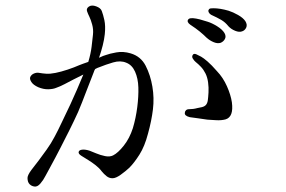

<svg xmlns="http://www.w3.org/2000/svg" viewBox="-20 -691 1040 698"><path d="M860 -577Q870 -580 875 -590.5Q880 -601 872 -614Q864 -626 845.5 -636.5Q827 -647 811 -652Q780 -661 756 -661Q752 -661 746.5 -660.5Q741 -660 739 -656Q736 -652 739 -646Q742 -640 748 -637Q770 -627 784.5 -618.5Q799 -610 810 -596Q820 -585 835 -579Q850 -573 860 -577ZM781 -535Q792 -539 797.5 -549Q803 -559 796 -571Q788 -584 769.5 -595.5Q751 -607 735 -612Q720 -617 706.5 -620.5Q693 -624 681 -625Q677 -625 672 -624.5Q667 -624 664 -620Q658 -611 672 -601Q692 -588 706 -576.5Q720 -565 731 -554Q742 -544 756 -538Q770 -532 781 -535ZM769 -432Q749 -455 734.5 -467.5Q720 -480 711 -485Q702 -490 694 -493.5Q686 -497 682 -493Q676 -486 681 -478Q686 -470 691 -466Q701 -458 710.5 -448Q720 -438 727 -424Q734 -410 736.5 -391.5Q739 -373 738 -355Q737 -337 735.5 -326.5Q734 -316 729 -310Q724 -304 714 -301.5Q704 -299 697 -298Q690 -296 682 -295Q674 -294 667 -294Q660 -294 656 -290Q652 -286 652 -281Q650 -270 670 -265Q679 -264 699.5 -261Q720 -258 734 -256Q748 -255 766.5 -254Q785 -253 800 -257Q830 -266 823 -319Q819 -346 805 -377.5Q791 -409 769 -432ZM178 -193Q166 -170 149.5 -147Q133 -124 121 -108Q108 -92 94 -73Q80 -54 80 -44Q80 -29 87.5 -21.5Q95 -14 105 -13Q116 -11 127 -24Q138 -37 145 -51Q150 -60 160.5 -79.5Q171 -99 182 -119.5Q193 -140 200 -154Q215 -183 232 -217Q249 -251 264 -284Q278 -317 293 -357Q308 -397 321 -429Q322 -432 323 -434.5Q324 -437 326 -440Q330 -442 334 -444Q338 -446 342 -447Q364 -456 391 -464Q418 -472 439 -463Q460 -455 471 -430.5Q482 -406 483 -373Q484 -341 479 -301.5Q474 -262 463 -225Q451 -188 430 -161.5Q409 -135 391 -126Q379 -120 362 -123.5Q345 -127 329.5 -133.5Q314 -140 306 -143Q291 -148 279.5 -147Q268 -146 266 -139Q264 -132 276 -124.5Q288 -117 301 -109Q314 -101 327.5 -90.5Q341 -80 349 -69Q358 -58 367.5 -50.5Q377 -43 389 -43Q401 -43 418.5 -55.5Q436 -68 450 -81Q468 -99 487 -129Q506 -159 518 -205Q531 -252 536 -293.5Q541 -335 534 -376Q527 -418 509.5 -452Q492 -486 455 -497Q428 -505 403 -500.5Q378 -496 365 -491Q361 -490 354.5 -487.5Q348 -485 340 -481Q348 -504 353.5 -526Q359 -548 361 -567Q364 -597 359.5 -617.5Q355 -638 350 -651Q346 -662 329.5 -668Q313 -674 303 -667Q293 -660 296.5 -650Q300 -640 305 -630Q310 -620 315 -602Q320 -584 318 -565Q316 -546 313 -521Q310 -496 301 -466Q291 -463 282.5 -459.5Q274 -456 268 -454Q250 -446 226 -438Q202 -430 182 -426Q162 -422 148 -423Q134 -424 123 -426Q114 -428 104 -424Q94 -420 90 -411Q87 -404 94 -393Q101 -382 119 -374Q138 -366 156 -366.5Q174 -367 185 -372Q197 -376 214.5 -385Q232 -394 247 -402Q254 -405 263 -410Q272 -415 283 -420Q272 -393 259.5 -364.5Q247 -336 236 -312Q220 -279 205 -247Q190 -215 178 -193Z"/></svg>

Font: Hannari
Style: Regular
Weight: 400
Version: Version 1.12